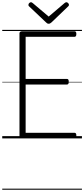

<svg xmlns="http://www.w3.org/2000/svg" viewBox="-20 -1236 752 1715"><path d="M181 0Q167 0 160.5 -5.5Q154 -11 154 -23V-938Q154 -948 161 -952.5Q168 -957 182 -957H645Q653 -957 657.5 -951.5Q662 -946 662 -933Q662 -919 657.5 -913Q653 -907 645 -907H209V-531H578Q586 -531 590 -525.5Q594 -520 594 -506Q594 -492 590 -486.5Q586 -481 578 -481H209V-50H645Q653 -50 657.5 -44.5Q662 -39 662 -25Q662 -11 657.5 -5.5Q653 0 645 0ZM573 -1216Q581 -1216 588.5 -1208.5Q596 -1201 596 -1192Q596 -1190 595 -1187Q594 -1184 590 -1180L440 -1036Q434 -1032 429 -1028Q424 -1024 415 -1024Q406 -1024 400.5 -1028Q395 -1032 390 -1037L239 -1180Q235 -1184 234.5 -1187.5Q234 -1191 234 -1193Q234 -1202 241.5 -1209Q249 -1216 256 -1216Q261 -1216 265 -1213.5Q269 -1211 273 -1208L415 -1088L556 -1208Q561 -1211 564.5 -1213.5Q568 -1216 573 -1216ZM0 449H712V459H0ZM0 -20H712V0H0ZM0 -505H712V-500H0ZM0 -969H712V-959H0Z"/></svg>

Font: Playwrite IT Trad Guides
Style: Regular
Weight: 400
Designer: Veronika Burian, José Scaglione
Foundry: TypeTogether
Version: Version 1.003